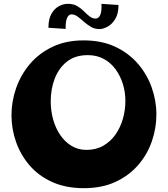

<svg xmlns="http://www.w3.org/2000/svg" viewBox="-20 -970 877 1003"><path d="M418 13Q324 13 253 -19Q182 -51 135 -105.5Q88 -160 64 -228Q40 -296 40 -368Q40 -441 64.5 -510.5Q89 -580 136.5 -636Q184 -692 254.5 -725.5Q325 -759 416 -759Q511 -759 581.5 -726Q652 -693 700 -637.5Q748 -582 772.5 -513Q797 -444 797 -372Q797 -300 773 -231Q749 -162 701 -107Q653 -52 582.5 -19.5Q512 13 418 13ZM432 -187Q482 -187 520 -209Q558 -231 583.5 -267.5Q609 -304 622 -349.5Q635 -395 635 -442Q635 -490 621.5 -532.5Q608 -575 583 -609Q558 -643 521.5 -662.5Q485 -682 439 -682Q372 -682 329.5 -648Q287 -614 266 -559.5Q245 -505 245 -440Q245 -392 257.5 -346.5Q270 -301 294.5 -265Q319 -229 353.5 -208Q388 -187 432 -187ZM323 -819 233 -825Q233 -870 248.5 -897.5Q264 -925 287.5 -937.5Q311 -950 334 -950Q364 -950 384 -938Q404 -926 418.5 -911Q433 -896 448 -884.5Q463 -873 480 -873Q495 -873 503.5 -891.5Q512 -910 510 -950L599 -944Q599 -898 582 -870.5Q565 -843 541.5 -830.5Q518 -818 500 -818Q475 -818 455.5 -829.5Q436 -841 419 -856Q402 -871 386 -883Q370 -895 353 -895Q339 -895 330.5 -876.5Q322 -858 323 -819Z"/></svg>

Font: Marhey Light SemiBold
Style: Regular
Weight: 600
Version: Version 1.000